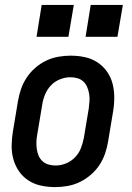

<svg xmlns="http://www.w3.org/2000/svg" viewBox="-20 -755 540 783"><path d="M205 8Q176 8 147.5 2Q119 -4 96 -19Q73 -34 57.5 -56.5Q42 -79 34.5 -106Q27 -133 27.5 -162.5Q28 -192 33 -221L53 -341Q57 -366 65.5 -391Q74 -416 88.5 -438Q103 -460 123.5 -478Q144 -496 168 -507.5Q192 -519 217.5 -523.5Q243 -528 268 -528Q298 -528 326 -522Q354 -516 377 -501Q400 -486 416 -463.5Q432 -441 439 -414Q446 -387 446 -357.5Q446 -328 441 -299L421 -179Q417 -154 408.5 -129Q400 -104 385.5 -82Q371 -60 350 -42Q329 -24 305 -12.5Q281 -1 255.5 3.5Q230 8 205 8ZM207 -80Q228 -80 249 -88.5Q270 -97 286 -113.5Q302 -130 310 -151Q318 -172 322 -193L342 -313Q344 -328 345 -343Q346 -358 343.5 -372.5Q341 -387 335.5 -400Q330 -413 320 -422.5Q310 -432 296 -436Q282 -440 267 -440Q246 -440 224.5 -431.5Q203 -423 187.5 -406.5Q172 -390 163.5 -369Q155 -348 152 -327L132 -207Q129 -192 128.5 -177Q128 -162 130 -147.5Q132 -133 137.5 -120Q143 -107 153.5 -97.5Q164 -88 178 -84Q192 -80 207 -80ZM459 -605H329L350 -735H481ZM259 -605H129L150 -735H281Z"/></svg>

Font: Iosevka SS04 Semibold
Style: Italic
Weight: 600
Italic angle: -9°
Monospace: yes
Designer: Belleve Invis
Foundry: Belleve Invis
Version: Version 19.0.0; ttfautohint (v1.8.4)